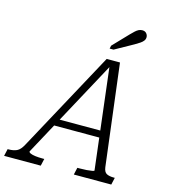

<svg xmlns="http://www.w3.org/2000/svg" viewBox="-185 -1040 1004 1144"><g transform="rotate(15 317.0 -468.0)"><path d="M191 -294H480L481 -252H171ZM415 -692 427 -691 88 -65Q87 -59 98 -54Q109 -49 128.5 -46.5Q148 -44 171 -44H184L174 0H-52L-42 -44H-36Q-7 -44 14 -53.5Q35 -63 53 -97L389 -716H471L548 -91Q552 -61 568.5 -52.5Q585 -44 614 -44H619L609 0H378L388 -44H401Q425 -44 445 -45.5Q465 -47 478 -49.5Q491 -52 491 -55ZM484 -893Q497 -906 507 -915.5Q517 -925 527.5 -930.5Q538 -936 550 -936Q567 -936 576 -925.5Q585 -915 585 -902Q585 -890 578 -880.5Q571 -871 558.5 -862.5Q546 -854 527 -843L414 -780H390L394 -799Z"/></g></svg>

Font: Roboto Serif 20pt ExtraLight
Style: Italic
Weight: 250
Italic angle: -10°
Version: Version 1.007